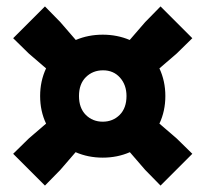

<svg xmlns="http://www.w3.org/2000/svg" viewBox="-20 -669 640 598"><path d="M120 -91 21 -190 70 -238 123.5 -284Q105 -323 105 -370Q105 -416.5 123.5 -456L70 -502L21 -550L120 -649L168 -600L216 -544.5Q255 -561 300 -561Q345 -561 384 -544.5L432 -600L480 -649L579 -550L530 -502L476.5 -456Q495 -416.5 495 -370Q495 -323 476.5 -284L530 -238L579 -190L480 -91L432 -140L384.5 -195Q345.5 -178 300 -178Q254.5 -178 215.5 -195L168 -140ZM300 -290Q331.5 -290 352.8 -311.2Q374 -332.5 374 -370Q374 -404.5 353.8 -427.2Q333.5 -450 301 -450Q269 -450 247.5 -428.8Q226 -407.5 226 -370Q226 -332.5 247.2 -311.2Q268.5 -290 300 -290Z"/></svg>

Font: Encode Sans Condensed Black
Style: Regular
Weight: 900
Width: 3
Designer: Multiple Designers
Foundry: Impallari Type
Version: Version 3.000; ttfautohint (v1.8.3) -l 8 -r 50 -G 200 -x 14 